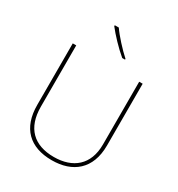

<svg xmlns="http://www.w3.org/2000/svg" viewBox="-220 -1093 1152 1244"><g transform="rotate(30 356.0 -471.0)"><path d="M302 -952H272V-945C307 -900 367 -836 420 -792H441V-798C396 -838 331 -909 302 -952ZM618 -252V-714H592V-244C592 -92 498 -15 356 -15C207 -15 121 -96 121 -256V-714H95V-254C95 -81 190 10 355 10C510 10 618 -74 618 -252Z"/></g></svg>

Font: Noto Sans Thai Looped Thin
Style: Regular
Weight: 100
Designer: Sasikarn Vongin, Ben Mitchell
Foundry: The Fontpad Ltd
Version: Version 1.001